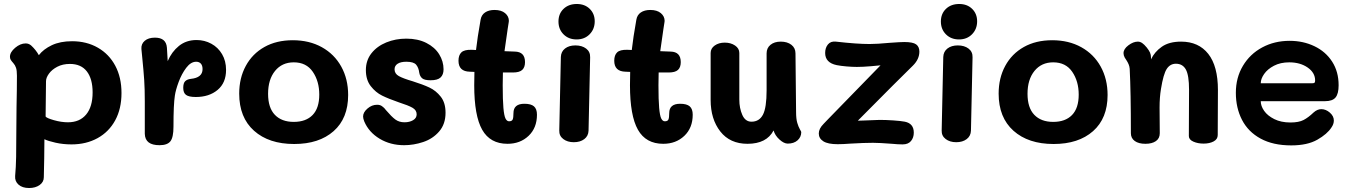

<svg xmlns="http://www.w3.org/2000/svg" viewBox="-20 -720 6781 964"><path d="M590 -253Q590 -174 558.5 -116Q527 -58 470 -26.5Q413 5 339 5Q297 5 259 -3.5Q221 -12 203 -21L202 75Q200 137 200 170Q200 194 179 209Q158 224 126 224Q92 224 73 207Q54 190 56 164Q60 121 61 68Q62 15 62 -65L63 -183Q65 -271 65 -340Q65 -366 60.5 -379.5Q56 -393 47 -403Q38 -413 34 -419.5Q30 -426 30 -435Q30 -458 56 -480Q82 -502 109 -502Q124 -502 136 -492Q160 -470 175 -443Q198 -473 240 -493Q282 -513 342 -513Q415 -513 471.5 -480.5Q528 -448 559 -389.5Q590 -331 590 -253ZM445 -256Q445 -324 416 -361.5Q387 -399 331 -399Q295 -399 268 -385Q241 -371 226 -350.5Q211 -330 211 -312L209 -135Q214 -127 251 -116.5Q288 -106 321 -106Q380 -106 412.5 -145Q445 -184 445 -256Z M1115 -369Q1115 -304 1072.5 -268.5Q1030 -233 963 -233Q928 -233 914 -243.5Q900 -254 900 -279Q900 -303 910 -312.5Q920 -322 938 -324Q997 -330 997 -373Q997 -391 988.5 -400.5Q980 -410 965 -410Q938 -410 915 -379.5Q892 -349 877 -308.5Q862 -268 858 -240Q851 -196 851 -84Q851 -30 835.5 -10.5Q820 9 781 9Q745 9 726.5 -5Q708 -19 707 -48V-94V-210Q707 -274 704 -318.5Q701 -363 694 -433L690 -474Q688 -499 706.5 -515Q725 -531 758 -531Q814 -531 818 -481Q820 -457 822 -413Q842 -460 878.5 -489.5Q915 -519 967 -519Q1007 -519 1041 -500.5Q1075 -482 1095 -448Q1115 -414 1115 -369Z M1181 -250Q1181 -328 1214 -389Q1247 -450 1307.5 -484Q1368 -518 1450 -518Q1533 -518 1596 -483Q1659 -448 1693.5 -385.5Q1728 -323 1728 -243Q1728 -126 1655 -61.5Q1582 3 1457 3Q1330 3 1255.5 -63.5Q1181 -130 1181 -250ZM1583 -245Q1583 -312 1550.5 -359.5Q1518 -407 1455 -407Q1396 -407 1361 -364Q1326 -321 1326 -249Q1326 -179 1360 -143.5Q1394 -108 1455 -108Q1516 -108 1549.5 -142.5Q1583 -177 1583 -245Z M1809 -110Q1803 -125 1803 -135Q1803 -156 1825 -175Q1847 -194 1873 -194Q1888 -194 1897 -187.5Q1906 -181 1911 -175.5Q1916 -170 1917 -168Q1946 -134 1965 -120Q1984 -106 2011 -106Q2036 -106 2054 -116.5Q2072 -127 2072 -146Q2072 -167 2051 -179Q2030 -191 1983 -206Q1931 -224 1898.5 -240Q1866 -256 1841.5 -287.5Q1817 -319 1817 -368Q1817 -417 1845 -452.5Q1873 -488 1919.5 -507Q1966 -526 2020 -526Q2078 -526 2120.5 -504.5Q2163 -483 2185 -447.5Q2207 -412 2207 -372Q2207 -345 2192 -331Q2177 -317 2142 -317Q2111 -317 2099.5 -327Q2088 -337 2085 -355Q2082 -380 2069.5 -395Q2057 -410 2020 -410Q1992 -410 1976.5 -400Q1961 -390 1961 -372Q1961 -350 1982.5 -338Q2004 -326 2052 -312Q2103 -296 2136 -280.5Q2169 -265 2193 -234.5Q2217 -204 2217 -154Q2217 -97 2185 -60Q2153 -23 2105 -7Q2057 9 2009 9Q1940 9 1886 -23.5Q1832 -56 1809 -110Z M2676 -144Q2676 -78 2634 -38Q2592 2 2528 2Q2441 2 2401 -68.5Q2361 -139 2361 -292Q2361 -338 2362 -359Q2355 -360 2339 -360Q2282 -361 2282 -415Q2282 -443 2296.5 -457Q2311 -471 2348 -470L2370 -469Q2377 -531 2393 -621Q2397 -645 2415.5 -657.5Q2434 -670 2463 -670Q2497 -670 2516 -654Q2535 -638 2535 -615L2534 -607L2529 -575Q2517 -493 2513 -463Q2547 -461 2565 -461Q2616 -460 2616 -408Q2616 -382 2602 -369Q2588 -356 2555 -356H2505Q2504 -336 2504 -292Q2504 -218 2507.5 -178.5Q2511 -139 2518 -125Q2525 -111 2536 -111Q2550 -111 2554 -120Q2558 -129 2558 -152Q2558 -199 2613 -199Q2646 -199 2661 -186Q2676 -173 2676 -144Z M2784 -612Q2784 -651 2809.5 -675.5Q2835 -700 2876 -700Q2916 -700 2941 -675.5Q2966 -651 2966 -613Q2966 -574 2940.5 -548Q2915 -522 2875 -522Q2835 -522 2809.5 -547.5Q2784 -573 2784 -612ZM2788 -65 2796 -434Q2797 -461 2817 -476.5Q2837 -492 2869 -492Q2902 -492 2923 -476Q2944 -460 2943 -432L2935 -64Q2934 -37 2913.5 -21.5Q2893 -6 2861 -6Q2829 -6 2808 -22Q2787 -38 2788 -65Z M3458 -144Q3458 -78 3416 -38Q3374 2 3310 2Q3223 2 3183 -68.5Q3143 -139 3143 -292Q3143 -338 3144 -359Q3137 -360 3121 -360Q3064 -361 3064 -415Q3064 -443 3078.5 -457Q3093 -471 3130 -470L3152 -469Q3159 -531 3175 -621Q3179 -645 3197.5 -657.5Q3216 -670 3245 -670Q3279 -670 3298 -654Q3317 -638 3317 -615L3316 -607L3311 -575Q3299 -493 3295 -463Q3329 -461 3347 -461Q3398 -460 3398 -408Q3398 -382 3384 -369Q3370 -356 3337 -356H3287Q3286 -336 3286 -292Q3286 -218 3289.5 -178.5Q3293 -139 3300 -125Q3307 -111 3318 -111Q3332 -111 3336 -120Q3340 -129 3340 -152Q3340 -199 3395 -199Q3428 -199 3443 -186Q3458 -173 3458 -144Z M4003 -57Q4003 -32 3984.5 -15.5Q3966 1 3935 1Q3916 1 3893.5 -19.5Q3871 -40 3864 -65Q3829 2 3733 2Q3645 2 3596.5 -60Q3548 -122 3548 -218V-454Q3548 -477 3568.5 -491.5Q3589 -506 3619 -506Q3649 -506 3670.5 -491.5Q3692 -477 3692 -454V-220Q3692 -177 3707 -143Q3722 -109 3753 -109Q3792 -109 3810.5 -144Q3829 -179 3829 -267V-452Q3829 -479 3848.5 -495Q3868 -511 3900 -511Q3933 -511 3953.5 -495Q3974 -479 3974 -452L3977 -158Q3977 -123 3983 -103Q3989 -83 3996 -71Q4003 -59 4003 -57Z M4459 2Q4394 -3 4363 -3Q4319 -3 4251 1Q4212 4 4186 4Q4137 4 4114 -10.5Q4091 -25 4091 -50Q4091 -74 4115 -98L4137 -121Q4342 -332 4401 -392Q4394 -391 4353 -387.5Q4312 -384 4282 -384Q4259 -384 4230 -386.5Q4201 -389 4181 -393Q4123 -405 4123 -454Q4123 -480 4137 -497Q4151 -514 4177 -511Q4282 -499 4346 -499Q4383 -499 4447 -505Q4501 -509 4520 -509Q4564 -509 4580 -497Q4596 -485 4596 -461Q4596 -423 4564 -391L4461 -289L4287 -114L4318 -115Q4387 -118 4397 -118Q4427 -118 4464.5 -115.5Q4502 -113 4523 -109Q4568 -100 4568 -54Q4568 -29 4554 -12Q4540 5 4512 5Q4489 5 4459 2Z M4704 -612Q4704 -651 4729.5 -675.5Q4755 -700 4796 -700Q4836 -700 4861 -675.5Q4886 -651 4886 -613Q4886 -574 4860.5 -548Q4835 -522 4795 -522Q4755 -522 4729.5 -547.5Q4704 -573 4704 -612ZM4708 -65 4716 -434Q4717 -461 4737 -476.5Q4757 -492 4789 -492Q4822 -492 4843 -476Q4864 -460 4863 -432L4855 -64Q4854 -37 4833.5 -21.5Q4813 -6 4781 -6Q4749 -6 4728 -22Q4707 -38 4708 -65Z M4994 -250Q4994 -328 5027 -389Q5060 -450 5120.5 -484Q5181 -518 5263 -518Q5346 -518 5409 -483Q5472 -448 5506.5 -385.5Q5541 -323 5541 -243Q5541 -126 5468 -61.5Q5395 3 5270 3Q5143 3 5068.5 -63.5Q4994 -130 4994 -250ZM5396 -245Q5396 -312 5363.5 -359.5Q5331 -407 5268 -407Q5209 -407 5174 -364Q5139 -321 5139 -249Q5139 -179 5173 -143.5Q5207 -108 5268 -108Q5329 -108 5362.5 -142.5Q5396 -177 5396 -245Z M6095 -268 6094 -42Q6094 -21 6073.5 -10Q6053 1 6023 1Q5994 1 5971.5 -9Q5949 -19 5949 -37L5950 -269Q5950 -342 5934 -371Q5918 -400 5884 -400Q5855 -400 5838 -374Q5821 -348 5809 -273Q5802 -231 5802 -180L5803 -51Q5803 -25 5783.5 -11.5Q5764 2 5731 2Q5697 2 5677.5 -12Q5658 -26 5658 -51Q5658 -259 5652 -375Q5651 -387 5646.5 -397.5Q5642 -408 5636 -417Q5630 -426 5627 -431Q5621 -442 5621 -453Q5621 -474 5645.5 -492.5Q5670 -511 5693 -511Q5704 -511 5714.5 -504Q5725 -497 5738 -481Q5749 -467 5754 -456Q5759 -445 5759 -431V-422Q5777 -460 5813.5 -485.5Q5850 -511 5910 -511Q5998 -511 6046.5 -449.5Q6095 -388 6095 -268Z M6185 -254Q6185 -330 6220.5 -389.5Q6256 -449 6317.5 -482Q6379 -515 6455 -515Q6523 -515 6579.5 -488Q6636 -461 6668.5 -410.5Q6701 -360 6701 -292Q6701 -249 6685.5 -230.5Q6670 -212 6633 -212H6310Q6310 -188 6327 -163.5Q6344 -139 6378 -122Q6412 -105 6459 -105Q6501 -105 6525 -117.5Q6549 -130 6575 -155Q6594 -172 6614 -172Q6637 -172 6657 -154.5Q6677 -137 6677 -115Q6677 -97 6665 -80Q6644 -47 6594 -18.5Q6544 10 6463 10Q6372 10 6309.5 -24Q6247 -58 6216 -118Q6185 -178 6185 -254ZM6569 -302Q6578 -302 6580.5 -305Q6583 -308 6583 -316Q6583 -355 6545.5 -381Q6508 -407 6453 -407Q6409 -407 6376.5 -390Q6344 -373 6327 -348.5Q6310 -324 6310 -302Z"/></svg>

Font: Mali
Style: Bold
Weight: 700
Designer: Kitiyaporn Chalermlarp | Katatrad Aksorn Co.,Ltd.
Foundry: Cadson Demak Co.,Ltd.
Version: Version 1.000; ttfautohint (v1.6)